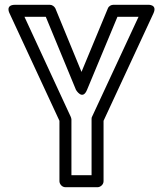

<svg xmlns="http://www.w3.org/2000/svg" viewBox="-20 -756 682 801"><path d="M343 -381 470 -686H558L364 -269C362 -266 362 -261 362 -258V-25H278V-258C278 -262 276 -266 275 -269L82 -686H171L297 -381C297 -381 324 -335 343 -381ZM320 -456 211 -721C207 -729 198 -736 188 -736H43C0 -736 20 -700 20 -700L228 -252V0C228 11 238 25 253 25H387C398 25 412 15 412 0V-252L620 -700C638 -739 597 -736 597 -736H453C444 -736 434 -731 430 -721Z"/></svg>

Font: Asimov
Style: NarOu
Weight: 500
Designer: Google
Version: Version 2.000980; 2014